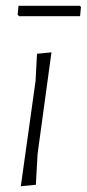

<svg xmlns="http://www.w3.org/2000/svg" viewBox="-20 -640 300 664"><path d="M256 -620 260 -616 257 -584H46L41 -589L44 -620ZM158 -459 110 -108 104 -1 52 4 103 -360 108 -454Z"/></svg>

Font: Alegreya Sans Light
Style: Italic
Weight: 300
Italic angle: -7°
Designer: Juan Pablo del Peral
Foundry: Huerta Tipografica
Version: Version 2.007